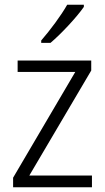

<svg xmlns="http://www.w3.org/2000/svg" viewBox="-20 -786 441 806"><path d="M332 -757V-766H262C236 -720 191 -660 153 -616V-606H192C238 -645 303 -715 332 -757ZM366 0V-49H103L363 -490V-532H54V-484H296L35 -40V0Z"/></svg>

Font: Noto Sans Bengali SemiCondensed Light
Style: Regular
Weight: 300
Width: 4
Designer: Joana Ranito - Universal Thirst; Jelle Bosma - Monotype Design Team
Foundry: Universal Thirst ehf.
Version: Version 3.000